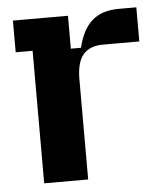

<svg xmlns="http://www.w3.org/2000/svg" viewBox="-44 -582 535 622"><g transform="rotate(-5 223.0 -271.0)"><path d="M75 -431H20V-534H199V-427H232Q246 -486 278 -514Q310 -542 365 -542H422V-431H304Q260 -431 239 -405.5Q218 -380 218 -326V0H75Z"/></g></svg>

Font: Mozilla Headline BETA
Style: Bold
Weight: 700
Designer: Studio DRAMA
Foundry: Studio DRAMA
Version: Version 0.100